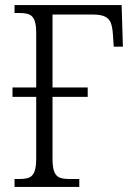

<svg xmlns="http://www.w3.org/2000/svg" viewBox="-20 -733 523 753"><path d="M37 -31H55Q80 -31 94 -36.5Q108 -42 115 -59.5Q122 -77 122 -111V-353H29V-390H122V-603Q122 -637 115 -654Q108 -671 94 -676.5Q80 -682 55 -682H37V-713H457L462 -550H426L423 -596Q421 -627 414.5 -643.5Q408 -660 391.5 -668Q375 -676 344 -676H186V-390H324V-353H186V-109Q186 -76 193 -59Q200 -42 214 -36.5Q228 -31 253 -31H291V0H37Z"/></svg>

Font: Noto Serif NarrowLight
Style: Regular
Weight: 300
Width: 4
Designer: Monotype Design Team
Foundry: Monotype Imaging Inc.
Version: Version 1.001